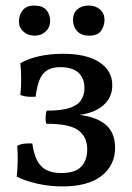

<svg xmlns="http://www.w3.org/2000/svg" viewBox="-20 -660 473 689"><path d="M204 9Q159 9 115.5 -0.5Q72 -10 40 -26Q43 -54 43.5 -81Q44 -108 42 -137Q54 -143 68 -144.5Q82 -146 96 -145Q101 -108 113 -84.5Q125 -61 146.5 -50Q168 -39 200 -39Q250 -39 271.5 -62Q293 -85 293 -124Q293 -169 261 -192.5Q229 -216 146 -216Q143 -227 143.5 -240.5Q144 -254 148 -263Q202 -263 231 -273Q260 -283 271.5 -301.5Q283 -320 283 -343Q283 -380 261 -399.5Q239 -419 197 -419Q155 -419 135 -395.5Q115 -372 108 -313Q94 -312 80 -313Q66 -314 53 -319Q56 -345 56 -374.5Q56 -404 53 -433Q82 -450 121.5 -458.5Q161 -467 206 -467Q291 -467 337 -436.5Q383 -406 383 -354Q383 -304 341 -274.5Q299 -245 223 -245V-250Q303 -250 348 -221Q393 -192 393 -130Q393 -67 344.5 -29Q296 9 204 9ZM301 -532Q272 -532 257 -548Q242 -564 242 -589Q242 -613 257.5 -626.5Q273 -640 298 -640Q323 -640 339 -626Q355 -612 355 -589Q355 -568 343 -550Q331 -532 301 -532ZM105 -532Q80 -532 64 -546.5Q48 -561 48 -583Q48 -605 61 -622.5Q74 -640 103 -640Q133 -640 146.5 -624Q160 -608 160 -585Q160 -562 144 -547Q128 -532 105 -532Z"/></svg>

Font: Vollkorn
Style: Regular
Weight: 400
Designer: Friedrich Althausen
Foundry: Friedrich Althausen
Version: Version 4.104